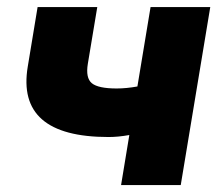

<svg xmlns="http://www.w3.org/2000/svg" viewBox="-20 -536 632 556"><path d="M294.4 -139.2Q25.9 -139.2 60.5 -343.8L88.9 -515.6H261.7L234.4 -351.6Q227.5 -310.1 246.1 -294.9Q264.6 -279.8 317.9 -279.8Q345.7 -279.8 377.9 -285.6L416 -515.6H588.9L503.4 0H330.6L354.5 -145Q338.4 -142.1 323 -140.6Q307.6 -139.2 294.4 -139.2Z"/></svg>

Font: Inter Display Extra Bold
Style: Italic
Weight: 800
Italic angle: -9.39999°
Designer: Rasmus Andersson
Foundry: rsms
Version: Version 4.000;git-4fc901f